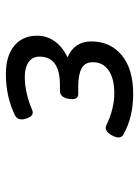

<svg xmlns="http://www.w3.org/2000/svg" viewBox="68 -759 464 640"><g transform="rotate(-90 300.0 -439.0)"><path d="M237.3 -622.1Q216.3 -612.3 224.1 -585.9Q232.9 -554.7 253.9 -564Q311.5 -588.4 363.8 -588.4Q394.5 -588.4 412.8 -575.7Q431.2 -563 431.2 -539.1Q431.2 -471.2 336.4 -471.2H317.4Q295.4 -471.2 290.5 -441.9Q285.2 -410.2 306.6 -410.2H332Q371.1 -410.2 391.8 -399.2Q412.6 -388.2 412.6 -361.8Q412.6 -327.6 385.3 -308.8Q357.9 -290 309.1 -290Q257.8 -290 202.6 -316.4Q183.6 -325.2 168.5 -297.4Q153.8 -270 171.4 -259.8Q229 -227.1 306.6 -227.1Q390.6 -227.1 436.3 -265.4Q481.9 -303.7 481.9 -366.7Q481.9 -423.3 428.7 -445.8Q462.9 -461.9 481.9 -488Q501 -514.2 501 -547.4Q501 -595.7 467.3 -623.5Q433.6 -651.4 373 -651.4Q299.8 -651.4 237.3 -622.1Z"/></g></svg>

Font: Courier Prime Code
Style: Italic
Weight: 400
Italic angle: -10°
Designer: Alan Dague-Greene
Foundry: Quote-Unquote Apps
Version: Version 3.18